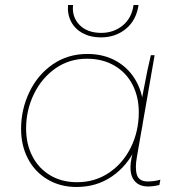

<svg xmlns="http://www.w3.org/2000/svg" viewBox="-20 -740 711 765"><path d="M506 -119 520 -178 544 -339Q548 -358 551 -376Q569 -472 581 -520H596L526 -118Q517 -70 525.5 -43.5Q534 -17 569 -17Q594 -17 619 -24L615 -3Q591 3 570 3Q528 3 510 -28Q492 -59 506 -119ZM552 -297Q552 -218 519.5 -148.5Q487 -79 426 -37Q365 5 285 5Q220 5 169.5 -25Q119 -55 91.5 -107.5Q64 -160 64 -226Q64 -304 97 -373Q130 -442 190 -483.5Q250 -525 328 -525Q395 -525 445.5 -495.5Q496 -466 524 -414Q552 -362 552 -297ZM84 -228Q84 -166 109 -117.5Q134 -69 180 -41.5Q226 -14 287 -14Q358 -14 414 -51.5Q470 -89 501.5 -153Q533 -217 533 -293Q533 -354 508 -402.5Q483 -451 436 -478.5Q389 -506 326 -506Q256 -506 201 -467.5Q146 -429 115 -365Q84 -301 84 -228ZM251 -720H271Q266 -672 297 -640.5Q328 -609 383 -609Q433 -609 469 -638.5Q505 -668 512 -720H532Q523 -659 481.5 -625Q440 -591 382 -591Q341 -591 310 -607.5Q279 -624 263.5 -653.5Q248 -683 251 -720Z"/></svg>

Font: Fixel Italic Variable 20240409 Display Thin
Style: Italic
Weight: 100
Italic angle: -10°
Designer: AlfaBravo + MacPaw
Foundry: Kyrylo Tkachov, Marchela Mozhyna, Serhii Makarenko, Maria Weinstein, Zakhar Kryvoshyya
Version: Version 1.211;Glyphs 3.2 (3225)